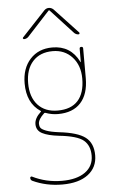

<svg xmlns="http://www.w3.org/2000/svg" viewBox="-63 -792 627 1063"><g transform="rotate(-5 250.0 -260.0)"><path d="M98.6 -589.8Q94.7 -589.8 92.8 -593.3Q90.8 -596.7 93.8 -599.6L224.6 -739.3Q235.4 -750 249.5 -750Q263.7 -750 275.4 -739.3L406.2 -599.6Q408.2 -596.7 406.7 -593.3Q405.3 -589.8 401.4 -589.8Q388.7 -589.8 377.9 -599.6L252 -736.3H250H248L122.1 -599.6Q111.3 -589.8 98.6 -589.8ZM250 -179.7Q324.2 -179.7 362.3 -221.7Q400.4 -263.7 400.4 -344.7Q400.4 -418 358.4 -463.9Q316.4 -509.8 250 -509.8Q179.7 -509.8 139.6 -465.8Q99.6 -421.9 99.6 -344.7Q99.6 -267.6 139.6 -223.6Q179.7 -179.7 250 -179.7ZM75.2 195.3Q65.4 190.4 65.4 178.7Q65.4 174.8 68.4 172.9Q71.3 170.9 75.2 171.9Q151.4 210 240.2 210Q322.3 210 368.7 176.8Q415 143.6 415 85Q415 29.3 380.4 0Q345.7 -29.3 244.1 -40Q183.6 -46.9 151.9 -63.5Q120.1 -80.1 120.1 -115.2Q120.1 -148.4 155.3 -180.7Q159.2 -184.6 154.3 -186.5Q80.1 -236.3 80.1 -344.7Q80.1 -428.7 126.5 -479.5Q172.9 -530.3 250 -530.3Q351.6 -530.3 397.5 -438.5Q397.5 -436.5 399.4 -435.5Q400.4 -435.5 400.4 -436.5V-509.8Q400.4 -519.5 410.2 -519.5Q419.9 -519.5 419.9 -509.8V-344.7Q419.9 -255.9 376 -208Q332 -160.2 250 -160.2Q214.8 -160.2 180.7 -172.9Q175.8 -173.8 173.8 -171.9Q139.6 -140.6 139.6 -115.2Q139.6 -102.5 145.5 -93.3Q151.4 -84 175.8 -74.7Q200.2 -65.4 246.1 -59.6Q349.6 -47.9 392.1 -15.1Q434.6 17.6 434.6 85Q434.6 152.3 383.3 191.4Q332 230.5 240.2 230.5Q150.4 230.5 75.2 195.3Z"/></g></svg>

Font: Rounded-L Mgen+ 2m thin
Style: Regular
Weight: 100
Designer: [Source Han Sans]
Ryoko NISHIZUKA  (kana & ideographs); Paul D. Hunt (Latin, Greek & Cyrillic); Wenlong ZHANG  (bopomofo
Version: Version 1.059.20150602